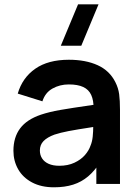

<svg xmlns="http://www.w3.org/2000/svg" viewBox="-20 -822 616 858"><path d="M343.2 -617.5H251.7L328.8 -802.5H420.3ZM221.2 15Q164.4 15 123.4 -6.7Q82.4 -28.4 61.2 -65.6Q40 -102.8 40 -148Q40 -208.2 69.8 -248.1Q99.5 -288.1 162.8 -309.5Q199.7 -321.9 249.8 -330.7Q299.9 -339.4 392.2 -352.7Q404.6 -354.6 417.2 -356.2Q429.8 -357.9 441.7 -359.8L398.3 -335.7Q398.6 -373.6 387.6 -397.6Q376.7 -421.6 352.2 -433.1Q327.7 -444.7 287.3 -444.7Q247.2 -444.7 214.5 -426.3Q181.8 -407.9 169.5 -369.2L59.3 -403.7Q79.8 -474.4 137.4 -514.7Q195 -555 287.7 -555Q362.9 -555 416.5 -530.6Q470.1 -506.2 495.7 -454.5Q508.8 -428.8 512.5 -401Q516.2 -373.2 516.2 -331.3V0H410.5V-117.2L428 -97.8Q403.1 -58.6 373.7 -33.7Q344.3 -8.8 306.9 3.1Q269.5 15 221.2 15ZM245 -81.2Q283.4 -81.2 312.6 -94.9Q341.8 -108.6 359.5 -129Q377.2 -149.4 384.3 -170.7Q391.9 -188.3 394.3 -211.4Q396.7 -234.4 396.7 -261.5V-271.7L433.7 -260.5L390 -253.4Q322.3 -243.1 286 -236.1Q249.7 -229.1 223.5 -220.5Q191.2 -208.6 174.7 -191.8Q158.2 -174.9 158.2 -149.5Q158.2 -129.3 168.2 -113.9Q178.2 -98.5 197.6 -89.8Q217.1 -81.2 245 -81.2Z"/></svg>

Font: Manrope
Style: Regular
Weight: 400
Designer: Mikhail Sharanda
Foundry: Mikhail Sharanda
Version: Version 4.503